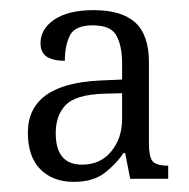

<svg xmlns="http://www.w3.org/2000/svg" viewBox="-20 -739 374 379"><path d="M126 -380Q84 -380 59.5 -405Q35 -430 35 -477Q35 -573 176 -580L221 -582V-614Q221 -648 210 -668.5Q199 -689 163 -689Q128 -689 118 -669Q108 -649 108 -619Q85 -619 72.5 -627Q60 -635 60 -654Q60 -682 87.5 -700.5Q115 -719 165 -719Q220 -719 247 -694.5Q274 -670 274 -616V-456Q274 -430 281 -421Q288 -412 312 -412V-386H237L227 -437H224Q210 -416 187 -398Q164 -380 126 -380ZM142 -414Q178 -414 199.5 -440Q221 -466 221 -504V-555L184 -554Q129 -552 109.5 -531.5Q90 -511 90 -476Q90 -414 142 -414Z"/></svg>

Font: Noto Serif Tamil SemiCondensed Light
Style: Regular
Weight: 300
Width: 4
Designer: Indian Type Foundry, Tom Grace, and the Monotype Design Team
Foundry: Monotype Imaging Inc.
Version: Version 2.004; ttfautohint (v1.8.4.7-5d5b)